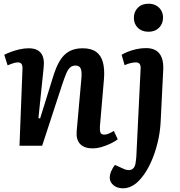

<svg xmlns="http://www.w3.org/2000/svg" viewBox="-20 -785 972 1034"><path d="M614 -35Q602 -25 579 -13.5Q556 -2 529.5 6Q503 14 479 14Q433 14 411 -10Q389 -34 393 -79L418 -359Q422 -400 414.5 -416Q407 -432 387 -432Q369 -432 357.5 -421.5Q346 -411 336.5 -388.5Q327 -366 314 -327L207 0H85L101 -412Q102 -432 96 -440.5Q90 -449 76 -449Q66 -449 53 -445Q40 -441 21 -433L3 -490Q14 -496 36 -504.5Q58 -513 84 -519Q110 -525 134 -525Q181 -525 201 -498.5Q221 -472 215 -420L187 -149L196 -147L266 -372Q282 -424 302 -457.5Q322 -491 352 -508Q382 -525 425 -525Q471 -525 497.5 -506Q524 -487 534 -450.5Q544 -414 540 -360L518 -103Q517 -80 521.5 -70Q526 -60 542 -60Q553 -60 567 -66Q581 -72 593 -80ZM845 -126Q842 -70 828 -13.5Q814 43 791.5 92Q769 141 740 175Q728 190 712.5 202.5Q697 215 679.5 222Q662 229 642 229Q610 229 590.5 212Q571 195 571 172Q571 156 578.5 138Q586 120 599 103L645 124Q663 132 677 131Q691 130 700 119Q709 108 711 86Q714 68 714.5 53Q715 38 716 21Q717 4 718 -20L737 -409Q739 -431 732.5 -440Q726 -449 712 -449Q700 -449 684.5 -445.5Q669 -442 651 -434L635 -490Q648 -498 669 -506.5Q690 -515 715.5 -520.5Q741 -526 767 -526Q800 -526 821 -512.5Q842 -499 851.5 -473Q861 -447 859 -408ZM701 -689Q701 -722 722.5 -743.5Q744 -765 780 -765Q803 -765 820.5 -755.5Q838 -746 848 -729Q858 -712 858 -690Q858 -657 836.5 -635.5Q815 -614 780 -614Q744 -614 722.5 -635Q701 -656 701 -689Z"/></svg>

Font: Literata 18pt SemiBold
Style: Italic
Weight: 600
Italic angle: -2°
Designer: Latin by Veronika Burian and Jose Scaglione. Greek by Irene Vlachou. Cyrillic by Vera Evstafieva
Foundry: TypeTogether
Version: Version 3.103;gftools[0.9.29]